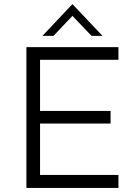

<svg xmlns="http://www.w3.org/2000/svg" viewBox="-20 -921 662 941"><path d="M188 -745.1 335 -900.9 482.4 -745.1H428.7L335 -843.3L242.2 -745.1ZM109.4 0V-689.9H560.5V-627.9H176.3V-377.4H522V-315.4H176.3V-63.5H560.5V0Z"/></svg>

Font: HK Grotesk Legacy
Style: Regular
Weight: 400
Designer: Alfredo Marco Pradil
Foundry: Hanken Design Co.
Version: Version 2.022;PS 002.022;hotconv 1.0.88;makeotf.lib2.5.64775